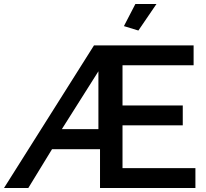

<svg xmlns="http://www.w3.org/2000/svg" viewBox="-45 -936 1028 956"><path d="M423 -710H919V-611H565V-411H865V-312H565V-99H928V0H453V-193H214L96 0H-25ZM445 -293V-581L263 -293ZM644 -784 572 -806 629 -916H734Z"/></svg>

Font: Raleway SemiBold
Style: Regular
Weight: 600
Designer: Matt McInerney, Pablo Impallari, Rodrigo Fuenzalida
Foundry: Matt McInerney, Pablo Impallari, Rodrigo Fuenzalida
Version: Version 4.026